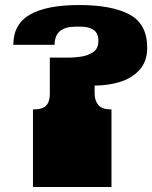

<svg xmlns="http://www.w3.org/2000/svg" viewBox="-20 -742 605 763"><path d="M111 1V-134Q111 -151 111 -155.5Q111 -160 111 -162Q111 -164 111 -170V-171Q111 -178 111 -179.5Q111 -181 111 -186.5Q111 -192 111 -208V-307Q149 -307 163.5 -322.5Q178 -338 178 -368V-513H255Q275 -513 302.5 -517Q330 -521 350.5 -535Q371 -549 371 -580Q371 -610 352 -623Q333 -636 303 -636H281Q197 -636 197 -564H33Q33 -646 99 -684Q165 -722 295 -722Q424 -722 494.5 -684.5Q565 -647 565 -552Q565 -499 535.5 -465.5Q506 -432 458.5 -417Q411 -402 356 -402V-371Q356 -342 371 -324.5Q386 -307 423 -307V1Z"/></svg>

Font: Danfo
Style: Regular
Weight: 400
Designer: Seyi Olusanya, David Udoh, Eyiyemi Adegbite, Mirko Velimirović
Version: Version 1.000